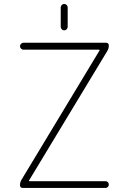

<svg xmlns="http://www.w3.org/2000/svg" viewBox="-20 -971 643 971"><path d="M287.1 -835V-933.6Q287.1 -940.4 292.5 -945.8Q297.9 -951.2 304.7 -951.2Q311.5 -951.2 316.9 -945.8Q322.3 -940.4 322.3 -933.6V-835Q322.3 -828.1 316.9 -822.8Q311.5 -817.4 304.7 -817.4Q297.9 -817.4 292.5 -822.8Q287.1 -828.1 287.1 -835ZM127 -58.6Q125 -54.7 128.9 -54.7H513.7Q520.5 -54.7 525.4 -49.8Q530.3 -44.9 530.3 -37.6Q530.3 -30.3 525.4 -25.4Q520.5 -20.5 513.7 -20.5H95.7Q81.1 -20.5 81.1 -34.7Q81.1 -48.8 87.9 -60.5L483.4 -715.8Q485.4 -719.7 480.5 -719.7H98.6Q91.8 -719.7 86.4 -725.1Q81.1 -730.5 81.1 -737.3Q81.1 -744.1 86.4 -749.5Q91.8 -754.9 98.6 -754.9H515.6Q530.3 -754.9 530.3 -740.2Q530.3 -725.6 522.5 -712.9Z"/></svg>

Font: Gen Jyuu Gothic ExtraLight
Style: Regular
Weight: 100
Designer: [Source Han Sans]
Ryoko NISHIZUKA  (kana & ideographs); Paul D. Hunt (Latin, Greek & Cyrillic); Wenlong ZHANG  (bopomofo
Version: Version 1.002.20150607